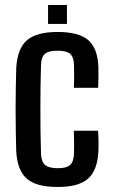

<svg xmlns="http://www.w3.org/2000/svg" viewBox="-20 -735 450 763"><path d="M273.5 -386Q274.5 -400.5 274.5 -417Q274.5 -433.5 274.5 -449.5Q274.5 -465.5 274 -478Q273 -508.5 258.8 -521Q244.5 -533.5 209 -533.5Q173 -533.5 158.5 -521Q144 -508.5 143 -478Q141.5 -431.5 141 -387.8Q140.5 -344 140.5 -301Q140.5 -258 141 -214.2Q141.5 -170.5 143 -124Q144 -92 159.5 -79.2Q175 -66.5 210 -66.5Q245 -66.5 259 -79.8Q273 -93 274 -124.5Q274.5 -144 274.5 -165.2Q274.5 -186.5 273.5 -215.5H370Q371 -200.5 371.5 -176Q372 -151.5 371 -134Q367.5 -58.5 330.2 -25.2Q293 8 210 8Q123 8 85.8 -25.5Q48.5 -59 44.5 -134Q43.5 -167 42.8 -209.8Q42 -252.5 42 -298.8Q42 -345 42.8 -388Q43.5 -431 44.5 -464.5Q49 -542 87 -575Q125 -608 209 -608Q293 -608 330.8 -575.5Q368.5 -543 371 -468Q371.5 -448.5 371.2 -425Q371 -401.5 370 -386ZM171 -640V-715H246V-640Z"/></svg>

Font: Big Shoulders Text Thin SemiBold
Style: Regular
Weight: 600
Version: Version 2.002